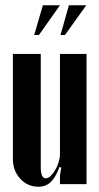

<svg xmlns="http://www.w3.org/2000/svg" viewBox="-20 -700 378 730"><path d="M206 -65Q192 -26 173 -8Q154 10 126 10Q85 10 57 -20.5Q29 -51 29 -95V-495H135V-64Q135 -22 154 -22Q163 -22 172.5 -31Q182 -40 190 -53.5Q198 -67 203 -83.5Q208 -100 208 -115V-495H309V0H208V-34L213 -63ZM210 -567 242 -680H308L227 -567ZM110 -567 143 -680H208L128 -567Z"/></svg>

Font: Moniqa Extra Bold Narrow Heading
Style: Regular
Weight: 800
Width: 4
Designer: Rajesh Rajput
Foundry: Rajesh Rajput
Version: Version 1.000;December 15, 2022;FontCreator 14.0.0.2794 32-b